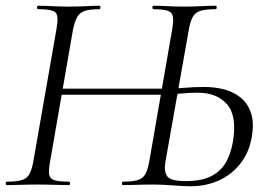

<svg xmlns="http://www.w3.org/2000/svg" viewBox="-25 -645 933 669"><path d="M639 4Q616 4 577.5 1Q539 -2 510 -2Q479 -2 451.5 -1Q424 0 403 0Q400 0 400 -6Q400 -12 403 -12Q437 -12 455 -17.5Q473 -23 481.5 -38.5Q490 -54 495 -82L575 -543Q583 -586 572 -599.5Q561 -613 510 -613Q506 -613 506 -619Q506 -625 510 -625Q533 -625 559.5 -623.5Q586 -622 618 -622Q648 -622 676.5 -623.5Q705 -625 726 -625Q730 -625 730 -619Q730 -613 726 -613Q692 -613 674 -607.5Q656 -602 647 -586.5Q638 -571 633 -542L551 -79Q546 -48 557.5 -31Q569 -14 622 -14Q678 -14 711.5 -31.5Q745 -49 762 -79Q779 -109 786 -148Q802 -240 766.5 -281Q731 -322 664 -322Q634 -322 605 -319Q576 -316 555 -315L556 -335Q581 -336 616 -339Q651 -342 687 -342Q723 -342 756 -333.5Q789 -325 814 -304.5Q839 -284 850 -250Q861 -216 852 -166Q842 -111 811 -73Q780 -35 736 -15.5Q692 4 639 4ZM-1 0Q-5 0 -5 -6Q-5 -12 -1 -12Q33 -12 51 -17.5Q69 -23 77.5 -38.5Q86 -54 91 -82L172 -545Q180 -589 169 -601Q158 -613 108 -613Q104 -613 104 -619Q104 -625 108 -625Q130 -625 157 -623.5Q184 -622 213 -622Q247 -622 274.5 -623.5Q302 -625 322 -625Q325 -625 325 -619Q325 -613 322 -613Q289 -613 270.5 -607Q252 -601 243.5 -585Q235 -569 229 -540L149 -79Q144 -51 146.5 -36.5Q149 -22 165 -17Q181 -12 215 -12Q219 -12 219 -6Q219 0 215 0Q192 0 165 -1Q138 -2 106 -2Q75 -2 47 -1Q19 0 -1 0ZM159 -315 162 -336H555L552 -315Z"/></svg>

Font: Cormorant
Style: Italic
Weight: 400
Italic angle: -10°
Designer: Christian Thalmann (Catharsis Fonts)
Foundry: Catharsis Fonts
Version: Version 4.000